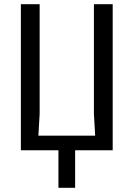

<svg xmlns="http://www.w3.org/2000/svg" viewBox="-20 -720 640 920"><path d="M260 0H80V-700H170V-175L164 -70H436L430 -175V-700H520V0H340V180H260Z"/></svg>

Font: Sligoil Micro
Style: Regular
Weight: 400
Designer: Ariel Martín Pérez
Foundry: Igor Stepanchenko
Version: Version 1.001